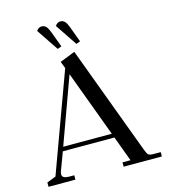

<svg xmlns="http://www.w3.org/2000/svg" viewBox="-130 -1009 979 1111"><g transform="rotate(-15 360.0 -453.5)"><path d="M22 0V-26L76 -47L293 -639L277 -680L368 -716L610 -66Q619 -41 627 -33.5Q635 -26 658 -26H701V0H472V-26H520L464 -177H155L114 -67Q111 -58 111 -50Q111 -26 153 -26H183V0ZM164 -202H455L308 -598ZM192 -888Q205 -907 222 -907Q239 -907 249.5 -896Q260 -885 270 -858L304 -766L280 -757ZM304 -888Q317 -907 334 -907Q351 -907 361.5 -896Q372 -885 382 -858L416 -766L392 -757Z"/></g></svg>

Font: Dihjauti
Style: Bold
Weight: 700
Designer: T. Christopher White
Version: Version 3.0.0